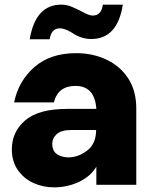

<svg xmlns="http://www.w3.org/2000/svg" viewBox="-20 -796 667 827"><path d="M194 -627H108Q133 -776 244 -776Q268 -776 291 -766Q314 -756 333 -746Q363 -729 379 -729Q417 -729 423 -776H509Q486 -628 373 -628Q329 -628 290 -655Q259 -674 238 -674Q201 -674 194 -627ZM213 11Q165 11 123.5 -8Q82 -27 56.5 -64Q31 -101 31 -153Q31 -228 88.5 -277.5Q146 -327 270 -327H395Q388 -426 305 -426Q230 -426 212 -355H41Q59 -446 127.5 -506.5Q196 -567 308 -567Q380 -567 439 -539Q498 -511 532.5 -458Q567 -405 567 -328V0H395V-78Q370 -36 320 -12.5Q270 11 213 11ZM273 -118Q317 -118 355.5 -147.5Q394 -177 394 -236H288Q244 -236 224.5 -218.5Q205 -201 205 -176Q205 -122 273 -118Z"/></svg>

Font: Ulagadi Sans
Style: Bold
Weight: 700
Designer: Ninad Kale (Devanagari), Jonny Pinhorn (Latin)
Foundry: Indian Type Foundry
Version: Version 3.01;March 29, 2020;FontCreator 12.0.0.2522 64-bit; 